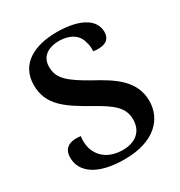

<svg xmlns="http://www.w3.org/2000/svg" viewBox="-171 -830 905 964"><g transform="rotate(-30 282.0 -348.0)"><path d="M274 14C449 14 527 -76 527 -179C527 -297 430 -357 332 -410C219 -473 176 -510 176 -577C176 -646 234 -666 281 -666C352 -666 392 -633 401 -589C407 -572 409 -554 407 -535C419 -533 433 -532 443 -533C490 -535 505 -561 505 -591C505 -670 418 -710 295 -710C171 -710 64 -661 64 -536C64 -422 142 -369 266 -299C360 -246 410 -210 410 -139C410 -65 357 -31 290 -31C195 -31 148 -87 140 -147C138 -164 137 -182 141 -197C63 -208 40 -172 40 -129C40 -49 113 14 274 14Z"/></g></svg>

Font: Arima Koshi ExtraBold
Style: Regular
Weight: 800
Designer: Joana Correia and Natanael Gama
Foundry: NDISCOVER
Version: Version 1.019;PS 001.019;hotconv 1.0.88;makeotf.lib2.5.64775